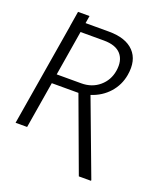

<svg xmlns="http://www.w3.org/2000/svg" viewBox="-168 -894 1037 1188"><g transform="rotate(20 350.5 -299.5)"><path d="M122.5 -677.6 138.8 -777H214.5L206.3 -727.6H360.1Q471.6 -727.6 525 -671.9Q578.5 -616.1 561.4 -515.6Q549.4 -446 503.4 -394.5Q457.4 -343 387.1 -320.3L572.1 173.3L571.4 177.9H491.5L312.5 -306.8H137.1L86.3 0H10.3L122.9 -677.6ZM147 -368.3H308.9Q378.6 -368.3 427.2 -409.4Q475.9 -450.6 486.5 -515.6Q497.9 -585.2 463.1 -625.2Q428.3 -665.1 349.4 -665.1H196Z"/></g></svg>

Font: Karasuma Gothic
Style: Light Italic
Weight: 300
Italic angle: 9.39998°
Designer: Rasmus Andersson / Ryoko Nishizuka
Foundry: rsms
Version: Version 1.00